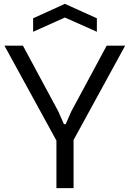

<svg xmlns="http://www.w3.org/2000/svg" viewBox="-20 -977 674 997"><path d="M273 -247 3 -740H99L283 -398L312 -332H321L350 -398L534 -740H630L362 -250V0H273ZM152 -882 317 -957 483 -882V-812L317 -886L152 -812Z"/></svg>

Font: Encode Sans
Style: Regular
Weight: 400
Designer: Pablo Impallari, Andres Torresi
Foundry: Pablo Impallari, Andres Torresi
Version: Version 1.000; ttfautohint (v1.00) -l 8 -r 50 -G 200 -x 14 -